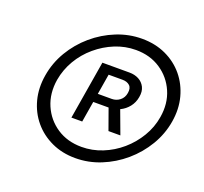

<svg xmlns="http://www.w3.org/2000/svg" viewBox="-103 -857 858 808"><g transform="rotate(20 326.0 -453.0)"><path d="M309.1 -168.9Q250.5 -168.9 202.6 -191.2Q154.8 -213.4 122.1 -252.4Q89.4 -291.5 75.9 -343Q62.5 -394.5 72.3 -453.1Q82 -511.7 112.5 -563.2Q143.1 -614.7 188.7 -653.8Q234.4 -692.9 289.6 -715.1Q344.7 -737.3 403.3 -737.3Q462.4 -737.3 510.3 -715.1Q558.1 -692.9 590.6 -653.8Q623 -614.7 636.7 -563.2Q650.4 -511.7 640.6 -453.1Q630.9 -394.5 600.1 -343Q569.3 -291.5 523.7 -252.4Q478 -213.4 423.1 -191.2Q368.2 -168.9 309.1 -168.9ZM317.9 -222.2Q365.7 -222.2 410.6 -240.2Q455.6 -258.3 492.4 -290Q529.3 -321.8 554.4 -363.8Q579.6 -405.8 587.4 -453.6Q598.1 -517.1 575.4 -569.3Q552.7 -621.6 505.6 -652.8Q458.5 -684.1 395 -684.1Q347.2 -684.1 302.5 -666Q257.8 -647.9 220.5 -616.2Q183.1 -584.5 158.4 -542.5Q133.8 -500.5 125.5 -452.6Q115.2 -389.2 137.7 -336.9Q160.2 -284.7 207.3 -253.4Q254.4 -222.2 317.9 -222.2ZM402.3 -323.7 358.9 -444.8H410.6L455.6 -323.7ZM236.3 -323.7 279.8 -585.4H401.4Q424.8 -585.4 443.1 -575.7Q461.4 -565.9 470.7 -547.4Q480 -528.8 475.1 -502.4Q470.7 -476.6 455.3 -457.3Q439.9 -438 417.7 -427.5Q395.5 -417 371.1 -417H280.3L286.1 -455.6H368.7Q389.2 -455.6 405 -468Q420.9 -480.5 424.3 -502.4Q428.2 -525.4 416.3 -536.1Q404.3 -546.9 384.3 -546.9H321.8L284.7 -323.7Z"/></g></svg>

Font: Inter 20pt Light
Style: Italic
Weight: 300
Italic angle: -9.3988°
Version: Version 4.001;git-66647c0bb